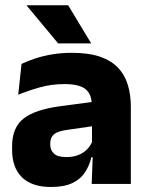

<svg xmlns="http://www.w3.org/2000/svg" viewBox="-20 -707 567 738"><path d="M482.9 0H332.4L337.1 -123L333.6 -130.7V-284L332.7 -303.9Q332.7 -345.1 308.5 -364.5Q284.3 -383.8 227.8 -383.8Q178.3 -383.8 133.8 -371.4Q89.3 -359 50 -342.8L62.8 -461.4Q86.3 -472.5 115.7 -482.3Q145.2 -492.1 180.6 -498Q215.9 -504 256.4 -504Q321 -504 364.6 -489Q408.1 -474 434 -446.4Q460 -418.8 471.4 -380.6Q482.9 -342.5 482.9 -296.4ZM176 11.7Q102.4 11.7 64.5 -25.4Q26.5 -62.6 26.5 -131V-144.3Q26.5 -217.1 71.1 -251.7Q115.8 -286.3 213.3 -299L345.3 -316.5L354.3 -224.6L237.3 -207.7Q201.8 -202.8 187.5 -190.8Q173.1 -178.8 173.1 -155.4V-151.8Q173.1 -129.5 187.6 -116.4Q202.1 -103.2 234.1 -103.2Q262 -103.2 282.1 -111.5Q302.3 -119.8 315.4 -133.8Q328.6 -147.7 335.1 -164.4L356.6 -102.7H331.3Q323.6 -70.3 306.7 -44.5Q289.8 -18.6 258.4 -3.5Q227.1 11.7 176 11.7ZM329.6 -541.7 242 -686.8H83.2V-684.9L203.5 -540.2H329.6Z"/></svg>

Font: Anek Malayalam Medium
Style: Regular
Weight: 500
Designer: Maithili Shingre (Malayalam) & Yesha Goshar (Latin)
Foundry: Ek Type
Version: Version 1.003